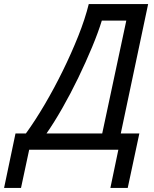

<svg xmlns="http://www.w3.org/2000/svg" viewBox="-104 -734 754 941"><path d="M-84 187 -28 -80H23Q68 -142 114.5 -221Q161 -300 203.5 -386.5Q246 -473 279.5 -557Q313 -641 331 -714H622L488 -80H579L522 187H437L476 0H39L-1 187ZM124 -80H397L515 -633H395Q378 -577 347.5 -503.5Q317 -430 279.5 -352.5Q242 -275 201.5 -204Q161 -133 124 -80Z"/></svg>

Font: Noto Sans IKEA
Style: Italic
Weight: 400
Italic angle: -12°
Designer: Monotype Design Team
Foundry: Monotype Imaging Inc.
Version: Version 2.001